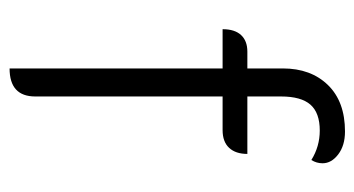

<svg xmlns="http://www.w3.org/2000/svg" viewBox="-194 -556 758 411"><g transform="rotate(90 185.5 -350.0)"><path d="M126 -447H42Q42 -473 54.5 -486.5Q67 -500 90 -500H126V-576Q126 -636 161.5 -672.5Q197 -709 261 -709Q291 -709 310 -694.5Q329 -680 329 -661Q329 -648 322 -637Q293 -655 259 -655Q221 -655 203.5 -635Q186 -615 186 -572V-500H309Q309 -475 296 -461Q283 -447 258 -447H186V-46Q186 9 126 9Z"/></g></svg>

Font: K2D ExtraLight
Style: Regular
Weight: 275
Designer: Katatrad Aksorn Co.,Ltd.
Foundry: Cadson Demak Co.,Ltd.
Version: Version 1.000; ttfautohint (v1.6)